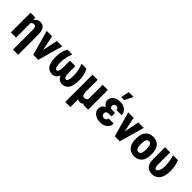

<svg xmlns="http://www.w3.org/2000/svg" viewBox="222 -2111 3644 3644"><g transform="rotate(45 2044.0 -289.5)"><path d="M177.2 -528.3 182.1 -468.3Q230.5 -538.1 304.7 -538.1Q446.8 -538.1 446.8 -336.9V202.6H308.1V-343.8Q306.6 -423.3 252.4 -423.3Q211.9 -423.3 187 -386.2V0H48.3V-528.3Z M654.3 -499.5 716.8 -198.7 779.8 -499.5 780.3 -502H782.7H920.9H924.8L923.8 -497.6L785.2 -2.4L784.7 0H781.7H652.3H649.4L648.9 -2.4L509.8 -497.6L508.8 -502H512.7H651.4H653.8Z M1169.4 -528.3Q1118.7 -400.9 1114.7 -276.4Q1114.7 -104.5 1166.5 -104.5Q1220.7 -104.5 1220.7 -249V-413.1H1366.2V-248.5Q1366.2 -104.5 1420.4 -104.5Q1445.8 -104.5 1459 -148.4Q1472.2 -192.4 1472.2 -276.4Q1468.3 -400.9 1417.5 -528.3H1548.3Q1609.9 -419.4 1609.9 -276.4Q1609.9 -130.4 1563.2 -60.3Q1516.6 9.8 1425.3 9.8Q1335.4 9.8 1293.5 -87.9Q1251.5 9.8 1161.6 9.8Q1069.8 9.8 1023.4 -60.5Q977.1 -130.9 977.1 -276.4Q977.1 -419.4 1038.6 -528.3Z M1849.1 -528.3V-224.1Q1849.1 -162.1 1863 -134Q1877 -106 1913.1 -106Q1961.9 -106 1983.4 -147.9V-528.3H2122.1V0H1993.2L1991.2 -24.9Q1957 10.3 1909.2 10.3Q1874.5 10.3 1849.1 -6.3V203.1H1711.4V-528.3Z M2243.2 -149.4Q2243.2 -239.3 2327.6 -272Q2292.5 -289.6 2271.7 -319.1Q2251 -348.6 2251 -383.8Q2251 -455.6 2306.2 -496.6Q2361.3 -537.6 2455.1 -537.6Q2538.6 -537.6 2591.8 -492.2Q2645 -446.8 2645 -376H2506.8Q2506.8 -402.3 2490.5 -416.3Q2474.1 -430.2 2447.8 -430.2Q2420.4 -430.2 2404.5 -413.6Q2388.7 -397 2388.7 -372.1Q2388.7 -347.2 2404.5 -332.3Q2420.4 -317.4 2448.2 -317.4H2526.4V-222.7H2448.7Q2381.3 -222.7 2381.3 -160.2Q2381.3 -133.3 2399.2 -115.2Q2417 -97.2 2447.3 -97.2Q2477.5 -97.2 2495.8 -113.5Q2514.2 -129.9 2514.2 -156.2H2651.9Q2651.9 -80.6 2596.7 -35.4Q2541.5 9.8 2455.1 9.8Q2360.8 9.8 2302 -34.2Q2243.2 -78.1 2243.2 -149.4ZM2432.6 -781.7H2561.5L2481 -613.3H2396.5Z M2842.3 -499.5 2904.8 -198.7 2967.8 -499.5 2968.3 -502H2970.7H3108.9H3112.8L3111.8 -497.6L2973.1 -2.4L2972.7 0H2969.7H2840.3H2837.4L2836.9 -2.4L2697.8 -497.6L2696.8 -502H2700.7H2839.4H2841.8Z M3291.5 -266.6V-234.9Q3291.5 -106.4 3363.3 -106.4Q3429.2 -106.4 3434.6 -212.9L3435.1 -266.6Q3435.1 -333 3415.5 -364.7Q3396.5 -395.5 3362.3 -395.5Q3329.6 -395.5 3311 -364.7Q3291.5 -333 3291.5 -266.6ZM3153.3 -235.4V-267.1Q3153.3 -380.9 3207.5 -445.8Q3262.2 -511.2 3362.3 -511.2Q3462.9 -511.2 3518.1 -445.8Q3572.8 -380.9 3572.3 -266.1V-234.4Q3572.3 -120.1 3518.6 -55.7Q3491.2 -23.4 3453.1 -6.8Q3414.1 9.3 3363.3 9.3Q3261.7 9.3 3207.5 -55.7Q3180.2 -87.9 3166.7 -133.1Q3153.3 -178.2 3153.3 -235.4Z M3796.4 -528.3V-207.5Q3796.4 -104.5 3835.9 -104.5Q3868.7 -104.5 3891.6 -154.8Q3914.6 -205.1 3914.6 -276.4Q3912.6 -393.6 3874 -528.3H4004.4Q4052.2 -419.9 4052.2 -276.4Q4052.2 -140.6 3997.1 -65.2Q3941.9 10.3 3840.3 10.3Q3751.5 10.3 3705.3 -44.4Q3659.2 -99.1 3658.7 -201.2V-528.3Z"/></g></svg>

Font: MAUL Condensed Bold
Style: Condensed Bold
Weight: 700
Designer: MAUL
Version: Version 1.0; 2020; ttfautohint (v1.8.3)